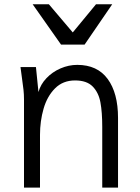

<svg xmlns="http://www.w3.org/2000/svg" viewBox="-20 -856 640 876"><path d="M80.5 -497.5 73.5 -550H144L155.5 -436Q165 -471 191.8 -499.2Q218.5 -527.5 256 -543.8Q293.5 -560 332.5 -560Q424 -560 471.2 -495.8Q518.5 -431.5 518.5 -318V0H446.5V-277Q446.5 -344 438.2 -388.8Q430 -433.5 403 -461.2Q376 -489 322.5 -489Q267 -489 231 -452.8Q195 -416.5 178.8 -360Q162.5 -303.5 162.5 -241V0H89.5V-402Q89.5 -425.5 87.2 -446.2Q85 -467 80.5 -497.5ZM129 -836.5H203L312 -708L418 -836.5H492L366 -652.5H258.5Z"/></svg>

Font: JuliaMono Light
Style: Regular
Weight: 300
Monospace: yes
Designer: cormullion
Foundry: corm
Version: Version 0.054; ttfautohint (v1.8.4)